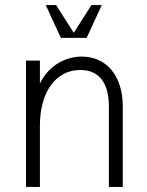

<svg xmlns="http://www.w3.org/2000/svg" viewBox="-20 -740 583 760"><path d="M411 -319V0H466V-319C466 -439 402 -516 304 -516C231 -516 168 -473 138 -409V-500H83V0H138V-243C138 -376 201 -463 298 -463C371 -463 411 -413 411 -319ZM221 -590H323L383 -720H342L272 -610L202 -720H161Z"/></svg>

Font: Uncut Sans Light
Style: Regular
Weight: 300
Designer: Kasper Nordkvist
Foundry: UNCUT.wtf
Version: Version 1.304;Glyphs 3.2 (3246)